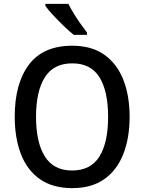

<svg xmlns="http://www.w3.org/2000/svg" viewBox="-20 -961 744 991"><path d="M649 -358Q649 -249 616.5 -166Q584 -83 518.5 -36.5Q453 10 353 10Q251 10 185 -37Q119 -84 87.5 -167Q56 -250 56 -359Q56 -530 129.5 -627.5Q203 -725 353 -725Q453 -725 518.5 -678.5Q584 -632 616.5 -549.5Q649 -467 649 -358ZM166 -358Q166 -226 211.5 -153.5Q257 -81 352 -81Q448 -81 493 -153Q538 -225 538 -358Q538 -490 493.5 -562Q449 -634 353 -634Q257 -634 211.5 -562Q166 -490 166 -358ZM333 -941Q344 -919 361 -891Q378 -863 396.5 -837Q415 -811 429 -793V-781H361Q339 -798 309.5 -826.5Q280 -855 253.5 -883.5Q227 -912 214 -931V-941Z"/></svg>

Font: Noto Sans Tamil SemiCondensed Medium
Style: Regular
Weight: 500
Width: 4
Designer: Jelle Bosma - Monotype Design Team
Foundry: Monotype Imaging Inc.
Version: Version 2.004; ttfautohint (v1.8.4.7-5d5b)